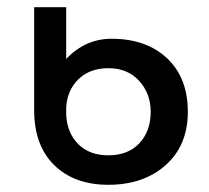

<svg xmlns="http://www.w3.org/2000/svg" viewBox="-20 -508 586 538"><path d="M283.7 9.8Q188 9.8 131.8 -45.4Q75.7 -100.6 75.7 -199.7V-487.8H165.5V-342.8Q219.2 -399.4 292.5 -399.4Q390.1 -399.4 448.2 -344.7Q506.3 -290 506.3 -194.8Q506.3 -100.6 444.3 -45.4Q382.3 9.8 283.7 9.8ZM283.7 -72.8Q338.9 -72.8 370.6 -106.7Q402.3 -140.6 402.3 -194.8Q402.3 -245.6 370.1 -281.2Q337.9 -316.9 283.7 -316.9Q231.4 -316.9 199.7 -285.9Q168 -254.9 165.5 -206.5V-186.5Q168 -135.7 199.2 -104.2Q230.5 -72.8 283.7 -72.8Z"/></svg>

Font: HK Grotesk Medium
Style: Regular
Weight: 500
Designer: Alfredo Marco Pradil and Stefan Peev
Foundry: Hanken Design Co.
Version: Version 1.045;PS 001.045;hotconv 1.0.88;makeotf.lib2.5.64775